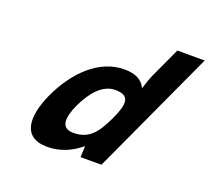

<svg xmlns="http://www.w3.org/2000/svg" viewBox="-129 -922 1193 1095"><g transform="rotate(20 467.5 -375.0)"><path d="M259 10C331 10 399 -16 461 -68L458 0H585L935 -760H769L685 -578C673 -551 664 -523 653 -489C634 -533 591 -556 524 -556C366 -556 243 -426 171 -272C101 -121 104 10 259 10ZM514 -428C606 -428 603 -373 555 -271L547 -255C503 -163 458 -116 372 -116C294 -116 295 -179 337 -270C379 -359 438 -428 514 -428Z"/></g></svg>

Font: Passageway
Style: BdSuIt
Weight: 700
Foundry: Ascender Corporation
Version: Version 1.11